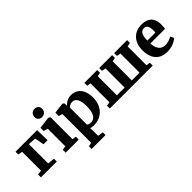

<svg xmlns="http://www.w3.org/2000/svg" viewBox="43 -1761 2950 2950"><g transform="rotate(-45 1518.0 -286.0)"><path d="M36 0V-62.5L109.5 -72V-482L38 -494.5V-555H507L512 -332H423.5L394.5 -483.5L266 -492V-72L379.5 -62.5V0Z M572.5 0V-62.5L638 -72V-454.5L569 -474V-544.5L762 -568H764L793.5 -547.5V-71.5L857 -62.5V0ZM702.5 -642.5Q662.5 -642.5 641.5 -667.5Q620.5 -692.5 620.5 -722.5Q620.5 -760.5 643.5 -787.5Q666.5 -814.5 711.5 -814.5H712.5Q752.5 -814.5 773.8 -790.5Q795 -766.5 795 -736.5Q795 -698.5 772 -670.5Q749 -642.5 703.5 -642.5Z M895 242V182.5L957 170V-455L895 -473V-546L1067.5 -568H1070L1096 -547.5V-493Q1109.5 -510.5 1132.8 -528.2Q1156 -546 1186.8 -557.5Q1217.5 -569 1253.5 -569Q1313 -569 1362.2 -541.2Q1411.5 -513.5 1441 -453.5Q1470.5 -393.5 1470.5 -296Q1470.5 -235 1451.5 -179.5Q1432.5 -124 1395 -81Q1357.5 -38 1302.2 -13.5Q1247 11 1174.5 11Q1156 11 1136.2 7.8Q1116.5 4.5 1105.5 0.5L1108.5 81.5V170L1197 182.5V242ZM1177 -52Q1213 -52 1242.8 -74Q1272.5 -96 1290 -145.8Q1307.5 -195.5 1307.5 -279Q1307.5 -333 1299.5 -371.5Q1291.5 -410 1276.5 -434.2Q1261.5 -458.5 1241.5 -470Q1221.5 -481.5 1197.5 -481.5Q1177.5 -481.5 1160 -475.8Q1142.5 -470 1129.2 -461Q1116 -452 1108.5 -442.5V-75Q1115.5 -66.5 1134 -59.2Q1152.5 -52 1177 -52Z M1532.5 0V-62.5L1596 -71.5V-482L1533.5 -494V-555H1813V-494L1752 -482V-66.5H1920.5V-482L1856.5 -494V-555H2137.5V-494L2076 -482V-66.5H2244.5V-482L2181 -494V-555H2463V-494L2400.5 -482V-71.5L2464 -62.5V0Z M2783.5 11Q2690 11 2631.5 -26Q2573 -63 2545.8 -128Q2518.5 -193 2518.5 -277.5Q2518.5 -346.5 2538 -400.5Q2557.5 -454.5 2593.2 -492.2Q2629 -530 2679 -549.5Q2729 -569 2790.5 -569Q2894 -569 2948.2 -515.8Q3002.5 -462.5 3004.5 -367Q3004.5 -334 3002.5 -309.2Q3000.5 -284.5 2996.5 -266H2678.5Q2680.5 -222.5 2691.2 -188.8Q2702 -155 2720.5 -131.5Q2739 -108 2765.5 -96Q2792 -84 2826.5 -84Q2867 -84 2907.5 -97.8Q2948 -111.5 2970.5 -126.5L2997 -69Q2981.5 -52.5 2948.8 -33.8Q2916 -15 2873 -2Q2830 11 2783.5 11ZM2677.5 -329.5 2853 -330Q2854 -340 2854.5 -350.8Q2855 -361.5 2855 -372Q2855 -431.5 2837.5 -467Q2820 -502.5 2775 -502.5Q2754.5 -502.5 2737.5 -494.8Q2720.5 -487 2707.2 -468.2Q2694 -449.5 2686.5 -415.8Q2679 -382 2677.5 -329.5Z"/></g></svg>

Font: Merriweather 20pt ExtraBold
Style: Regular
Weight: 800
Version: Version 2.100